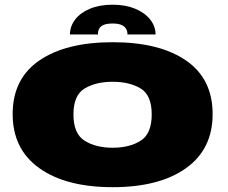

<svg xmlns="http://www.w3.org/2000/svg" viewBox="-20 -772 944 796"><path d="M447 4Q641 4 751.2 -74.8Q861.5 -153.5 861.5 -299Q861.5 -445.5 751.2 -521.2Q641 -597 447 -597Q253.5 -597 143 -521.2Q32.5 -445.5 32.5 -299Q32.5 -153.5 143 -74.8Q253.5 4 447 4ZM447 -159.5Q377.5 -159.5 331 -188.5Q284.5 -217.5 284.5 -297.5Q284.5 -377.5 331 -405.2Q377.5 -433 447 -433Q517 -433 563 -405.2Q609 -377.5 609 -297.5Q609 -217.5 563 -188.5Q517 -159.5 447 -159.5ZM447.5 -752.5Q393 -752.5 353.2 -736Q313.5 -719.5 291.8 -691.2Q270 -663 270 -629H386Q386 -644.5 392 -654.5Q398 -664.5 411.5 -669.5Q425 -674.5 447.5 -674.5Q467 -674.5 480.5 -669.8Q494 -665 501.2 -655Q508.5 -645 508.5 -629H625Q625 -663 602.5 -691.2Q580 -719.5 540 -736Q500 -752.5 447.5 -752.5Z"/></svg>

Font: Anybody Expanded Black
Style: Regular
Weight: 900
Width: 7
Designer: Tyler Finck
Foundry: Etcetera Type Company
Version: Version 1.113;gftools[0.9.25]